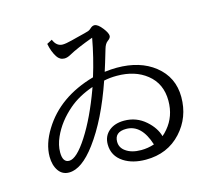

<svg xmlns="http://www.w3.org/2000/svg" viewBox="-114 -937 1228 1103"><g transform="rotate(-15 500.0 -385.5)"><path d="M277.8 -779.8Q295.4 -736.8 332 -736.8Q350.6 -736.8 387.2 -746.1Q398.4 -749 419.4 -754.4Q481.4 -769.5 492.2 -773.4Q501 -776.4 510.7 -785.6Q522.5 -796.9 535.2 -796.9Q555.2 -796.9 582 -762.2Q605 -732.4 605 -715.3Q605 -702.6 586.4 -689.5Q570.8 -678.2 562.5 -649.4Q535.6 -558.1 523.9 -522.9Q564 -527.8 596.7 -527.8Q734.4 -527.8 820.8 -459.5Q911.6 -387.7 911.6 -269.5Q911.6 -148.4 833.5 -63Q752.4 25.9 622.6 25.9Q544.4 25.9 492.2 -7.8Q432.6 -46.4 432.6 -115.7Q432.6 -164.6 467.8 -194.3Q502.4 -223.1 558.1 -223.1Q631.3 -223.1 685.5 -175.3Q734.9 -131.8 749 -80.1Q762.2 -90.3 778.3 -109.4Q834.5 -175.3 834.5 -268.1Q834.5 -370.1 761.7 -427.7Q692.4 -482.9 584.5 -482.9Q543.5 -482.9 507.8 -475.1Q434.1 -260.7 337.4 -130.9Q252.9 -17.1 177.2 -17.1Q138.2 -17.1 115.7 -48.3Q91.8 -82 91.8 -133.8Q91.8 -209.5 142.1 -291Q239.7 -450.2 450.7 -509.8Q484.4 -617.7 504.9 -731Q407.2 -695.3 358.4 -668Q338.4 -656.7 321.3 -656.7Q293.5 -656.7 276.9 -682.6Q255.4 -716.3 246.6 -763.2ZM689 -46.9Q648.9 -174.3 557.6 -174.3Q488.8 -174.3 488.8 -116.2Q488.8 -80.6 519.5 -59.1Q553.7 -34.2 610.8 -34.2Q650.4 -34.2 689 -46.9ZM433.6 -457Q347.2 -426.8 290 -377.9Q213.4 -312.5 177.2 -231Q156.7 -185.1 156.7 -141.6Q156.7 -82 195.3 -82Q239.7 -82 306.2 -185.5Q372.1 -287.6 430.2 -446.8Z"/></g></svg>

Font: BIZ UDMincho
Style: Regular
Weight: 400
Monospace: yes
Designer: TypeBank Co., Ltd.
Foundry: Morisawa Inc.
Version: Version 1.06